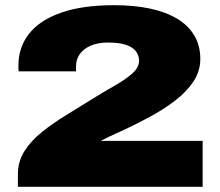

<svg xmlns="http://www.w3.org/2000/svg" viewBox="-20 -720 849 740"><path d="M49 0V-49Q49 -98 74.5 -138Q100 -178 142 -211.5Q184 -245 233 -275Q282 -305 330 -335Q378 -365 420.5 -389Q463 -413 489.5 -436.5Q516 -460 516 -486Q516 -506 504 -522Q492 -538 466 -547Q440 -556 396 -556Q357 -556 329.5 -544Q302 -532 287.5 -511.5Q273 -491 273 -465V-445H52Q51 -451 51 -456.5Q51 -462 51 -467Q51 -538 92 -590Q133 -642 215 -671Q297 -700 420 -700Q497 -700 558 -687Q619 -674 662.5 -648Q706 -622 729 -583Q752 -544 752 -493Q752 -445 725 -405Q698 -365 654 -331.5Q610 -298 559 -270.5Q508 -243 459 -220Q445 -214 428 -206Q411 -198 395 -190.5Q379 -183 368 -177H761V0Z"/></svg>

Font: Archivo Expanded Black
Style: Regular
Weight: 900
Width: 7
Designer: Hector Gatti
Foundry: Omnibus-Type
Version: Version 2.001